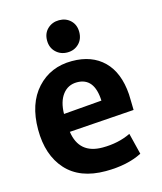

<svg xmlns="http://www.w3.org/2000/svg" viewBox="-116 -847 800 951"><g transform="rotate(-15 284.0 -371.0)"><path d="M519 -237 186 -214Q203 -97 323 -97Q404 -97 468 -128L495 -19Q419 20 308 20Q176 20 106.5 -57Q37 -134 37 -265Q37 -398 106.5 -474Q176 -550 286 -550Q388 -550 448.5 -490.5Q509 -431 517 -318Q517 -309 518 -283Q519 -257 519 -237ZM377 -323Q372 -442 283 -442Q237 -442 209.5 -406Q182 -370 181 -307ZM335.5 -620Q312 -597 277 -597Q242 -597 218 -620Q194 -643 194 -680Q194 -717 218 -739.5Q242 -762 277 -762Q312 -762 335.5 -739.5Q359 -717 359 -680Q359 -643 335.5 -620Z"/></g></svg>

Font: Repo
Style: Bold
Weight: 700
Designer: Stefan Peev
Foundry: Context Ltd
Version: Version 001.000